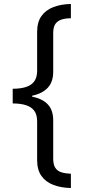

<svg xmlns="http://www.w3.org/2000/svg" viewBox="-20 -812 431 967"><path d="M44 -365Q84 -365 111.5 -374Q139 -383 153 -403Q167 -423 167 -455V-651Q167 -701 189 -731.5Q211 -762 249.5 -776.5Q288 -791 337 -792V-720Q310 -720 290 -713.5Q270 -707 259 -691.5Q248 -676 248 -645V-450Q248 -400 221 -370.5Q194 -341 142 -330V-325Q194 -315 221 -286Q248 -257 248 -206V-13Q248 18 259 34Q270 50 290 56Q310 62 337 63V135Q288 134 249.5 119.5Q211 105 189 74.5Q167 44 167 -6V-201Q167 -234 153 -253.5Q139 -273 111.5 -282Q84 -291 44 -291Z"/></svg>

Font: ltelugu05
Style: Book
Weight: 400
Designer: Jelle Bosma - Monotype Design Team
Foundry: Monotype Imaging Inc.
Version: Version 2.003